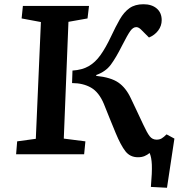

<svg xmlns="http://www.w3.org/2000/svg" viewBox="-20 -728 843 906"><path d="M322 -395Q368 -398 399 -416Q430 -434 454.5 -468.5Q479 -503 504 -556Q526 -603 545.5 -637Q565 -671 591 -689.5Q617 -708 657 -708Q696 -708 719.5 -688Q743 -668 743 -633Q743 -606 726.5 -584Q710 -562 683 -551L644 -590Q633 -600 623 -600Q608 -600 595 -582Q582 -564 555 -511Q528 -457 503.5 -423.5Q479 -390 434 -374V-370Q503 -363 538.5 -338.5Q574 -314 597 -265Q612 -233 625 -206Q638 -179 656 -140Q674 -101 686.5 -85Q699 -69 719 -69Q733 -69 743 -75Q753 -81 766 -94L803 -74L768 158L692 154Q698 85 696.5 49.5Q695 14 686 -6Q675 3 662 8.5Q649 14 631 14Q594 14 572 -14Q550 -42 526 -100Q511 -137 497.5 -169.5Q484 -202 470 -238Q447 -293 409.5 -314.5Q372 -336 320 -336ZM173 -624 82 -641 88 -700H400L393 -641L303 -625L281 -74L383 -61L377 0H56L61 -61L149 -73Z"/></svg>

Font: Literata 7pt SemiBold
Style: Italic
Weight: 600
Italic angle: -2°
Designer: Latin by Veronika Burian and Jose Scaglione. Greek by Irene Vlachou. Cyrillic by Vera Evstafieva
Foundry: TypeTogether
Version: Version 3.002